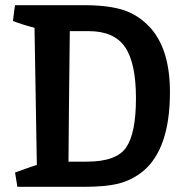

<svg xmlns="http://www.w3.org/2000/svg" viewBox="-20 -720 707 740"><path d="M635 -365Q635 -145 530 -59Q487 -25 437 -12.5Q387 0 306 0H47L38 -55Q114 -83 122 -84Q122 -87 113 -613Q69 -624 30 -639Q36 -691 38 -700H303Q401 -700 459.5 -680Q518 -660 563 -609Q635 -525 635 -365ZM322 -600H249Q245 -263 244 -97H315Q429 -97 466.5 -152Q504 -207 504 -342Q504 -477 462 -538.5Q420 -600 322 -600Z"/></svg>

Font: Inika
Style: Bold
Weight: 700
Version: Version 1.001